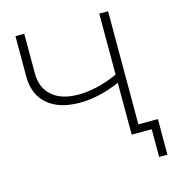

<svg xmlns="http://www.w3.org/2000/svg" viewBox="-123 -807 993 1073"><g transform="rotate(-15 373.5 -270.0)"><path d="M600 -700V0H549V-300Q428 -247 316 -247Q197 -247 130.5 -304.5Q64 -362 64 -466V-700H115V-471Q115 -387 169 -340Q223 -293 320 -293Q427 -293 549 -347V-700ZM713 -46V160H665V0H549V-46Z"/></g></svg>

Font: Montserrat Alternates Light
Style: Regular
Weight: 300
Designer: Julieta Ulanovsky
Foundry: Julieta Ulanovsky
Version: Version 7.200